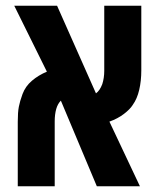

<svg xmlns="http://www.w3.org/2000/svg" viewBox="-20 -650 540 670"><path d="M42 0V-225.1Q42 -258.3 45.7 -277.3Q49.3 -296.4 58.6 -321.8Q68.8 -349.1 91.6 -368.4Q114.3 -387.7 143.6 -399.9L29.8 -629.9H179.2L314.9 -324.2Q328.1 -333.5 336.9 -356.4Q343.8 -377.9 343.8 -402.8V-629.9H473.1V-404.3Q473.1 -367.7 465.8 -336.4Q458.5 -305.2 443.4 -284.2Q434.1 -269 412.4 -252.4Q390.6 -235.8 361.8 -225.6L468.3 0H317.9L192.4 -298.8Q181.6 -288.1 176.3 -270Q170.9 -251 170.9 -226.6V0Z"/></svg>

Font: Open Sans Condensed
Style: Bold
Weight: 700
Width: 3
Designer: Monotype Design Team
Foundry: Monotype Imaging Inc.
Version: Version 3.003; ttfautohint (v1.8.4)